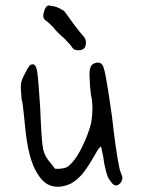

<svg xmlns="http://www.w3.org/2000/svg" viewBox="-20 -693 530 716"><path d="M425.8 -64.5Q427.7 -54.7 430.7 -48.8Q436.5 -33.2 436.5 -31.2Q436.5 -15.6 424.8 -6.3Q413.1 2.9 403.3 -4.9Q395.5 -9.8 381.8 -33.2Q369.1 -71.3 365.2 -107.4Q361.3 -124 360.4 -129.9Q359.4 -135.7 357.9 -142.1Q356.4 -148.4 353 -144.5Q349.6 -140.6 346.2 -136.2Q342.8 -131.8 335.9 -119.1Q306.6 -67.4 287.6 -44.9Q268.6 -22.5 245.1 -8.8Q208 8.8 174.8 1Q142.6 -6.8 120.1 -44.9Q85 -96.7 73.2 -224.6Q72.3 -228.5 68.8 -267.6Q65.4 -306.6 60.5 -323.2Q56.6 -363.3 58.1 -378.9Q59.6 -394.5 73.2 -418.9Q82 -437.5 88.4 -445.8Q94.7 -454.1 102.5 -453.1Q114.3 -453.1 118.7 -426.3Q123 -399.4 129.9 -291Q134.8 -163.1 141.1 -135.3Q147.5 -107.4 171.9 -81.1L185.5 -63.5H203.1Q218.8 -65.4 226.6 -68.4Q234.4 -71.3 249 -86.9Q267.6 -106.4 288.1 -148.9Q308.6 -191.4 319.3 -231.4Q330.1 -292 319.3 -338.9Q314.5 -375 314.5 -399.4Q310.5 -446.3 328.1 -455.1Q360.4 -470.7 368.2 -434.6Q373 -421.9 386.2 -336.9Q399.4 -252 404.3 -201.2Q416 -108.4 425.8 -64.5ZM218.8 -652.3Q223.6 -647.5 252.9 -605.5Q280.3 -569.3 288.1 -561.5Q307.6 -542 296.9 -516.6Q289.1 -504.9 271.5 -505.4Q253.9 -505.9 249 -516.6Q246.1 -522.5 220.7 -548.8Q189.5 -575.2 177.7 -592.8Q174.8 -594.7 165 -604.5Q155.3 -614.3 150.4 -616.2Q140.6 -624 141.6 -633.8Q141.6 -644.5 146.5 -656.7Q151.4 -668.9 156.2 -670.9Q165 -674.8 168.9 -670.9Q190.4 -670.9 218.8 -652.3Z"/></svg>

Font: JasonHandwriting1
Style: Regular
Weight: 400
Version: Version 1.48.20